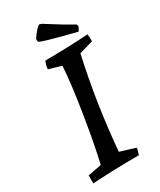

<svg xmlns="http://www.w3.org/2000/svg" viewBox="-207 -883 799 959"><g transform="rotate(-30 192.0 -403.5)"><path d="M347 -685Q155 -733 146 -743L145 -760Q180 -810 196 -815L209 -810L302 -752L358 -720L360 -708Q351 -689 347 -685ZM32 8Q31 -14 32 -38L110 -53Q135 -159 161 -322.5Q187 -486 192 -578L120 -599Q121 -619 131 -643Q246 -643 379 -651Q381 -637 381 -610L301 -587Q244 -333 221 -65L309 -38Q308 -23 299 0Q163 0 32 8Z"/></g></svg>

Font: Albura Medium
Style: Italic
Weight: 462
Italic angle: -7°
Designer: Mercedes Jáuregui
Foundry: Omnibus-Type Team
Version: Version 1.000